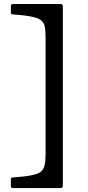

<svg xmlns="http://www.w3.org/2000/svg" viewBox="-20 -869 449 977"><path d="M35.2 43.9Q35.2 34.2 43.9 34.2Q159.2 26.4 185.5 6.8Q201.2 -4.9 206.5 -26.4Q211.9 -47.9 211.9 -84V-677.7Q211.9 -713.9 207.5 -734.9Q203.1 -755.9 186.5 -767.6Q159.2 -788.1 43.9 -795.9Q35.2 -795.9 35.2 -805.7V-838.9Q35.2 -843.8 38.6 -846.2Q42 -848.6 44.9 -848.6H289.1Q293.9 -848.6 296.9 -845.2Q299.8 -841.8 299.8 -838.9V78.1Q299.8 82 295.9 85Q292 87.9 289.1 87.9H44.9Q35.2 87.9 35.2 78.1Z"/></svg>

Font: GenEi LateMin P v2
Style: Medium
Weight: 500
Designer: o_tamon (Modified)
Foundry: o_tamon / Adobe Systems Incorporated / FONT 910 / Philipp H. Poll
Version: Version 2.1;Original Version 1.004